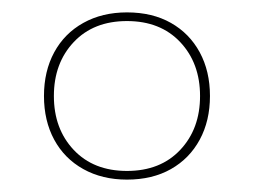

<svg xmlns="http://www.w3.org/2000/svg" viewBox="-20 -690 410 310"><path d="M185 -400Q145 -400 114.5 -417Q84 -434 67.5 -464.5Q51 -495 51 -535Q51 -575 67.5 -605.5Q84 -636 114.5 -653Q145 -670 185 -670Q226 -670 256 -653Q286 -636 302.5 -605.5Q319 -575 319 -535Q319 -495 302.5 -464.5Q286 -434 256 -417Q226 -400 185 -400ZM185 -414Q239 -414 271 -448Q303 -482 303 -535Q303 -588 271 -622Q239 -656 185 -656Q131 -656 99 -622Q67 -588 67 -535Q67 -482 99 -448Q131 -414 185 -414Z"/></svg>

Font: Kantumruy Pro Thin
Style: Regular
Weight: 250
Version: Version 1.002